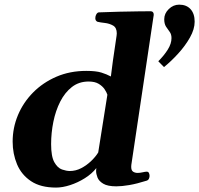

<svg xmlns="http://www.w3.org/2000/svg" viewBox="-20 -805 870 838"><path d="M224.6 13.7Q157.2 13.7 115.5 -14.2Q73.7 -42 54.4 -87.9Q35.2 -133.8 35.2 -187Q35.2 -247.1 58.3 -302.5Q81.5 -357.9 124.5 -401.4Q167.5 -444.8 226.3 -470.2Q285.2 -495.6 356.4 -495.6Q398.9 -495.6 422.4 -488.3Q445.8 -481 463.9 -471.2L472.7 -539.1L488.8 -648.9Q489.7 -656.7 489.7 -659.2Q489.7 -684.1 473.6 -693.4Q457.5 -702.6 437.5 -704.8Q417.5 -707 405.3 -710Q396 -714.4 396 -725.6Q396 -735.4 400.6 -742.9Q405.3 -750.5 411.1 -751Q455.1 -752.9 500.5 -753.9Q545.9 -754.9 583 -755.4Q620.1 -755.9 638.7 -755.9Q641.1 -755.9 643.8 -754.6Q646.5 -753.4 648.7 -750.2Q650.9 -747.1 650.9 -741.2Q650.9 -740.2 650.9 -739Q650.9 -737.8 650.4 -736.3L553.2 -85.4Q552.7 -82.5 552.7 -76.7Q552.7 -61 561 -55.7Q569.3 -50.3 580.6 -50.3Q591.3 -50.3 602.5 -53Q613.8 -55.7 620.6 -55.7Q627.4 -55.7 630.1 -49.8Q632.8 -43.9 632.8 -37.1Q632.8 -31.7 630.1 -25.4Q627.4 -19 620.6 -16.6Q577.1 -2.9 544.4 2.7Q511.7 8.3 487.8 8.3Q449.7 8.3 430.7 -3.2Q411.6 -14.6 405.5 -30.3Q399.4 -45.9 399.4 -59.1Q399.4 -64.5 400.4 -71.3Q380.9 -46.4 350.1 -27.1Q319.3 -7.8 286.1 2.9Q252.9 13.7 224.6 13.7ZM284.7 -58.6Q310.5 -58.6 334.5 -71Q358.4 -83.5 377.9 -102.3Q397.5 -121.1 408.7 -139.6L448.7 -391.6Q445.3 -402.3 436.3 -415.8Q427.2 -429.2 410.6 -439.2Q394 -449.2 366.7 -449.2Q324.7 -449.2 293.9 -425.3Q263.2 -401.4 242.9 -361.6Q222.7 -321.8 212.9 -273.4Q203.1 -225.1 203.1 -175.8Q203.1 -121.6 217.3 -96.7Q231.4 -71.8 250.7 -65.2Q270 -58.6 284.7 -58.6ZM695.8 -512.2 670.9 -537.6Q696.8 -563.5 712.6 -589.1Q728.5 -614.7 728.5 -638.7Q728.5 -655.3 720.7 -665.8Q712.9 -676.3 704.8 -688.5Q696.8 -700.7 696.8 -721.2Q696.8 -746.1 716.6 -765.4Q736.3 -784.7 762.2 -784.7Q793.9 -784.7 811.8 -764.9Q829.6 -745.1 829.6 -710.4Q829.6 -677.7 809.1 -641.4Q788.6 -605 757.8 -571.3Q727.1 -537.6 695.8 -512.2Z"/></svg>

Font: Gelasio
Style: Italic
Weight: 400
Italic angle: -8.5°
Designer: Eben Sorkin
Foundry: Eben Sorkin
Version: Version 1.008